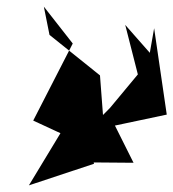

<svg xmlns="http://www.w3.org/2000/svg" viewBox="-20 -581 522 578"><path d="M262 -174 292 -209 281 -354 129 -476 112 -561 199 -450 80 -218 162 -180 67 -23 263 -88 262 -92 382 -91 326 -203 482 -236 444 -496 431 -422 357 -506 395 -357 311 -256 202 -146Z"/></svg>

Font: Asimov Silicon
Style: Regular
Weight: 400
Designer: Google
Version: Version 2.000980; 2014